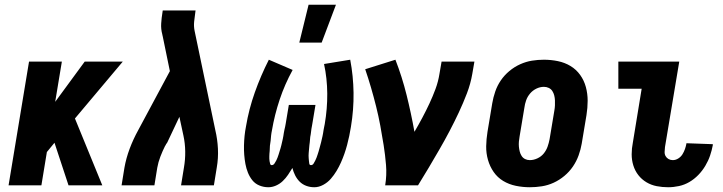

<svg xmlns="http://www.w3.org/2000/svg" viewBox="-20 -779 3040 807"><path d="M268 0 209 -179 177 -140 154 0H16L102 -520H240L212 -351L336 -520H496L295 -281L410 0Z M491 0 503 -74Q510 -114 525 -154Q540 -194 561 -232L694 -480L664 -626Q664 -628 663 -630Q662 -632 662 -635Q656 -657 657.5 -680.5Q659 -704 663 -728L664 -735H802L801 -728Q798 -708 796 -688Q794 -668 798 -649L885 -232Q894 -194 896 -154Q898 -114 891 -74L879 0H741L753 -74Q759 -108 758.5 -142.5Q758 -177 751 -209L734 -288L683 -180Q681 -178 680.5 -176.5Q680 -175 679 -174L678 -173Q677 -171 676.5 -169.5Q676 -168 675 -167L674 -166Q663 -144 654 -120.5Q645 -97 641 -74L629 0Z M1108 8Q1088 8 1070 0.5Q1052 -7 1040.5 -21.5Q1029 -36 1022 -53.5Q1015 -71 1011.5 -90Q1008 -109 1006.5 -128.5Q1005 -148 1005.5 -168Q1006 -188 1008 -208Q1010 -228 1014 -248Q1026 -320 1051 -390.5Q1076 -461 1110 -528L1210 -485Q1177 -425 1155.5 -360.5Q1134 -296 1123 -231Q1122 -226 1121 -220.5Q1120 -215 1119.5 -209.5Q1119 -204 1118.5 -198.5Q1118 -193 1117.5 -187.5Q1117 -182 1116 -177Q1115 -172 1114.5 -166.5Q1114 -161 1114 -155.5Q1114 -150 1113.5 -144.5Q1113 -139 1112.5 -133.5Q1112 -128 1112 -122.5Q1112 -117 1112 -112Q1112 -107 1113 -101.5Q1114 -96 1115.5 -90.5Q1117 -85 1122 -85Q1129 -85 1133.5 -91.5Q1138 -98 1141 -104Q1144 -110 1146.5 -116.5Q1149 -123 1151 -129.5Q1153 -136 1155 -142.5Q1157 -149 1159 -155.5Q1161 -162 1162.5 -168.5Q1164 -175 1165.5 -181.5Q1167 -188 1168.5 -194.5Q1170 -201 1171 -207.5Q1172 -214 1173 -220.5Q1174 -227 1175.5 -233.5Q1177 -240 1178.5 -246.5Q1180 -253 1181 -260L1194 -338H1306L1293 -260Q1292 -254 1291 -248.5Q1290 -243 1289 -237.5Q1288 -232 1287.5 -226Q1287 -220 1286 -214.5Q1285 -209 1284 -203.5Q1283 -198 1283 -192.5Q1283 -187 1282 -181Q1281 -175 1280.5 -169.5Q1280 -164 1279.5 -158.5Q1279 -153 1278.5 -147.5Q1278 -142 1277.5 -136Q1277 -130 1277 -124.5Q1277 -119 1277.5 -113.5Q1278 -108 1278.5 -102.5Q1279 -97 1280 -91Q1281 -85 1287 -85Q1294 -85 1298 -91.5Q1302 -98 1305 -104Q1308 -110 1310.5 -116.5Q1313 -123 1315 -129.5Q1317 -136 1319 -142Q1321 -148 1322.5 -154.5Q1324 -161 1326 -167.5Q1328 -174 1329.5 -180.5Q1331 -187 1332.5 -193.5Q1334 -200 1335.5 -206.5Q1337 -213 1338 -219.5Q1339 -226 1340 -232.5Q1341 -239 1342.5 -245.5Q1344 -252 1345 -258Q1356 -322 1355.5 -386Q1355 -450 1342 -510L1452 -528Q1465 -460 1466 -389Q1467 -318 1455 -246Q1452 -227 1448 -208Q1444 -189 1439 -170Q1434 -151 1427.5 -132.5Q1421 -114 1413 -96Q1405 -78 1394.5 -60.5Q1384 -43 1370.5 -27.5Q1357 -12 1338.5 -2Q1320 8 1301 8Q1283 8 1267 2Q1251 -4 1239.5 -15.5Q1228 -27 1220.5 -42Q1213 -57 1209 -73Q1200 -58 1190.5 -44Q1181 -30 1168.5 -18Q1156 -6 1140 1Q1124 8 1108 8ZM1238 -600 1277 -759H1392L1332 -600Z M1599 0Q1606 -43 1602.5 -85.5Q1599 -128 1592.5 -169Q1586 -210 1578.5 -250.5Q1571 -291 1561 -331Q1551 -371 1539.5 -410.5Q1528 -450 1515 -488L1642 -528Q1670 -456 1689 -379.5Q1708 -303 1722 -225Q1739 -254 1755 -284Q1771 -314 1785 -344Q1799 -374 1810.5 -405Q1822 -436 1827 -468L1836 -520H1974L1965 -468Q1958 -427 1942.5 -386.5Q1927 -346 1908.5 -306.5Q1890 -267 1869.5 -228Q1849 -189 1827 -151Q1805 -113 1782.5 -75Q1760 -37 1737 0Z M2207 8Q2177 8 2148 2Q2119 -4 2095 -18.5Q2071 -33 2055 -56Q2039 -79 2031 -107Q2023 -135 2023.5 -164.5Q2024 -194 2029 -225L2049 -345Q2053 -369 2061.5 -394Q2070 -419 2085 -441Q2100 -463 2121 -480.5Q2142 -498 2166.5 -509Q2191 -520 2216 -524Q2241 -528 2266 -528Q2296 -528 2325 -522Q2354 -516 2378 -501.5Q2402 -487 2418.5 -464Q2435 -441 2442.5 -413Q2450 -385 2450 -355.5Q2450 -326 2445 -295L2425 -175Q2421 -151 2412 -126Q2403 -101 2388 -79Q2373 -57 2352 -39.5Q2331 -22 2307 -11Q2283 0 2257.5 4Q2232 8 2207 8ZM2207 -106Q2223 -106 2239 -113.5Q2255 -121 2265.5 -134Q2276 -147 2281.5 -162.5Q2287 -178 2290 -194L2310 -314Q2312 -325 2312.5 -336Q2313 -347 2312.5 -357.5Q2312 -368 2309.5 -378Q2307 -388 2301.5 -396.5Q2296 -405 2286.5 -409.5Q2277 -414 2266 -414Q2250 -414 2234.5 -406.5Q2219 -399 2208 -386Q2197 -373 2191.5 -357.5Q2186 -342 2184 -326L2164 -206Q2162 -195 2161 -184Q2160 -173 2161 -162.5Q2162 -152 2164.5 -142Q2167 -132 2172.5 -123.5Q2178 -115 2187 -110.5Q2196 -106 2207 -106Z M2788 8Q2764 8 2740.5 3.5Q2717 -1 2697 -13Q2677 -25 2663 -43Q2649 -61 2642 -83.5Q2635 -106 2635 -130.5Q2635 -155 2640 -180L2677 -406H2579V-520H2835L2775 -161Q2774 -151 2773.5 -141Q2773 -131 2777.5 -123Q2782 -115 2790 -110.5Q2798 -106 2808 -106Q2820 -106 2831 -113Q2842 -120 2848.5 -130.5Q2855 -141 2859 -152.5Q2863 -164 2865 -175V-177L2976 -173V-169Q2972 -147 2964.5 -125Q2957 -103 2944.5 -82Q2932 -61 2915 -43.5Q2898 -26 2877.5 -14Q2857 -2 2834 3Q2811 8 2788 8Z"/></svg>

Font: Iosevka Term Curly Heavy
Style: Italic
Weight: 900
Italic angle: -9°
Designer: Belleve Invis
Foundry: Belleve Invis
Version: Version 32.3.0